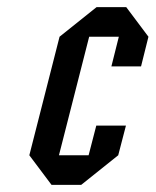

<svg xmlns="http://www.w3.org/2000/svg" viewBox="-20 -520 438 540"><path d="M229.2 -83.3 250.8 -166.7H334.2L312.5 -83.3L208.3 0H125L62.5 -83.3L147.5 -416.7L251.7 -500H335L397.5 -416.7L376.7 -333.3H293.3L314.2 -416.7H230.8L145.8 -83.3Z"/></svg>

Font: Yulong
Style: Italic
Weight: 400
Italic angle: -14.25°
Designer: GGBotNet
Foundry: f0n7.com
Version: 1.00